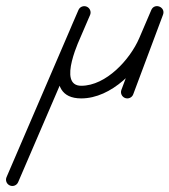

<svg xmlns="http://www.w3.org/2000/svg" viewBox="-143 -306 563 638"><path d="M-82.7 299.3C-82.7 299.3 -82.7 299.3 -82.7 299.3C-3 114.1 76.6 -71 156.3 -256.2C160.9 -266.8 155.9 -279.2 145.3 -283.8C134.6 -288.4 122.3 -283.4 117.7 -272.8C117.7 -272.8 117.7 -272.8 117.7 -272.8C38 -87.6 -41.6 97.5 -121.3 282.7C-125.9 293.4 -121 305.7 -110.3 310.3C-99.6 314.9 -87.3 310 -82.7 299.3ZM145.3 -283.7C134.7 -288.4 122.3 -283.5 117.7 -272.8C110.7 -256.7 103.7 -240.5 96.7 -224.3C68.8 -159.9 -8.1 21 127 21C227.3 21 320.9 -75.7 358.3 -162.7C358.3 -162.7 358.3 -162.7 358.3 -162.7C358.3 -162.7 358.3 -162.7 358.3 -162.7C371.6 -193.9 385 -225.1 398.3 -256.2C403.7 -268.8 396.3 -279.1 386.4 -283.1C376.6 -287 364.1 -284.6 359.3 -271.8C326.3 -183.7 293.4 -95.5 260.4 -7.4C256.3 3.5 261.8 15.6 272.7 19.7C283.6 23.7 295.7 18.2 299.7 7.4C332.7 -80.8 365.7 -169 398.7 -257.1C403.5 -269.9 396.4 -280.1 386.8 -284C377.2 -287.8 365.1 -285.3 359.7 -272.7C346.4 -241.6 333 -210.4 319.7 -179.3C319.7 -179.3 319.7 -179.3 319.7 -179.3C319.7 -179.3 319.7 -179.3 319.7 -179.3C289.2 -108.4 209.6 -21 127 -21C46.5 -21 121.8 -176.5 135.3 -207.7C142.3 -223.8 149.3 -240 156.3 -256.1C160.9 -266.8 156 -279.1 145.3 -283.7Z"/></svg>

Font: FRB American Cursive Guidelines Medium
Style: Italic
Weight: 500
Italic angle: -25°
Version: Version 2.0;Modular Font Editor K font №1